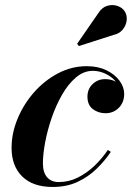

<svg xmlns="http://www.w3.org/2000/svg" viewBox="-20 -733 524 763"><path d="M430.5 -594 293.5 -550 286.5 -559 370.5 -680.5Q385.5 -704 406.5 -710Q427.5 -716 446.5 -709.5Q465.5 -703 475 -689Q485.5 -673 483.5 -652.8Q481.5 -632.5 468 -615.8Q454.5 -599 430.5 -594ZM420.5 -129.5Q397 -94.5 364.2 -62.5Q331.5 -30.5 288.2 -10.2Q245 10 189.5 10Q110.5 10 68.2 -31.8Q26 -73.5 26 -145Q26 -203.5 49.8 -261Q73.5 -318.5 115 -365.8Q156.5 -413 210.5 -441.5Q264.5 -470 325 -470Q369.5 -470 403 -453.8Q436.5 -437.5 455 -412.2Q473.5 -387 473.5 -360Q473.5 -326 452 -304.5Q430.5 -283 399.5 -283Q371 -283 349.2 -299.2Q327.5 -315.5 327.5 -349Q327.5 -379 348 -398.8Q368.5 -418.5 397.5 -418.5Q421.5 -418.5 440.5 -408.5Q425 -427.5 400.2 -439.5Q375.5 -451.5 349 -451.5Q312.5 -451.5 281.8 -425.2Q251 -399 226.8 -356.8Q202.5 -314.5 185.5 -265Q168.5 -215.5 159.5 -167.8Q150.5 -120 150.5 -84Q150.5 -48 167 -28.8Q183.5 -9.5 213.5 -9.5Q253.5 -9.5 289.5 -27.5Q325.5 -45.5 355.8 -74.5Q386 -103.5 408.5 -137Z"/></svg>

Font: Bodoni* 16pt
Style: Bold Italic
Weight: 700
Italic angle: -13°
Version: Version 2.3